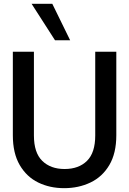

<svg xmlns="http://www.w3.org/2000/svg" viewBox="-20 -970 674 1002"><path d="M315 12Q240 12 179.5 -17.5Q119 -47 83 -108.5Q47 -170 47 -264V-700H157V-263Q157 -173 200.5 -130.5Q244 -88 317 -88Q391 -88 434 -130.5Q477 -173 477 -263V-700H587V-264Q587 -170 550.5 -108.5Q514 -47 452 -17.5Q390 12 315 12ZM267 -760 145 -950H253L346 -760Z"/></svg>

Font: Host Grotesk Light Medium
Style: Regular
Weight: 500
Version: Version 1.003